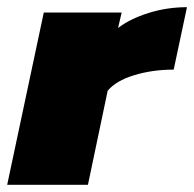

<svg xmlns="http://www.w3.org/2000/svg" viewBox="-39 -515 541 535"><path d="M83 -480H300L290 -437Q324 -463 375.5 -479Q427 -495 482 -495L445 -321Q386 -321 335 -305.5Q284 -290 261 -262L206 0H-19Z"/></svg>

Font: Prompt Black
Style: Italic
Weight: 900
Italic angle: -12°
Designer: Katatrad Team
Foundry: CadsonDemak
Version: Version 1.001